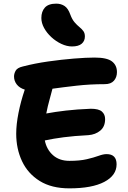

<svg xmlns="http://www.w3.org/2000/svg" viewBox="-20 -1027 704 1054"><path d="M361 7Q263 7 198 -33.5Q133 -74 101 -142Q69 -210 69 -293Q69 -344 81.5 -407Q94 -470 115 -532Q115 -534 116 -535Q87 -544 72 -563.5Q57 -583 57 -607Q57 -623 66 -639Q75 -655 105 -662Q170 -679 244 -689.5Q318 -700 385.5 -705.5Q453 -711 499 -711Q567 -711 594.5 -690Q622 -669 622 -631Q622 -603 605.5 -584Q589 -565 555 -565Q474 -565 399.5 -556.5Q325 -548 268 -540Q262 -515 252 -480Q242 -445 234 -404Q282 -413 342 -420Q402 -427 479 -430Q522 -430 539.5 -414.5Q557 -399 557 -373Q557 -332 530.5 -310Q504 -288 465 -285Q387 -281 329.5 -273.5Q272 -266 226 -256Q236 -206 271 -175Q306 -144 361 -144Q418 -144 456.5 -153Q495 -162 521 -171.5Q547 -181 565 -181Q620 -181 620 -125Q620 -64 552.5 -28.5Q485 7 361 7ZM375 -772Q347 -772 317 -786Q287 -800 262 -823Q237 -846 222 -873.5Q207 -901 207 -928Q207 -964 226.5 -985.5Q246 -1007 289 -1007Q315 -1007 334.5 -994Q354 -981 366 -947Q376 -920 389.5 -904.5Q403 -889 416 -878.5Q429 -868 437.5 -856.5Q446 -845 446 -827Q446 -802 428.5 -787Q411 -772 375 -772Z"/></svg>

Font: Shantell Sans Normal
Style: Bold
Weight: 700
Designer: Stephen Nixon, Anya Danilova, Shantell Martin
Foundry: Arrow Type
Version: Version 1.009;[a7da0bfa3]